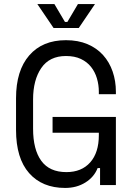

<svg xmlns="http://www.w3.org/2000/svg" viewBox="-20 -912 652 946"><path d="M239 -336H551V0H473V-84H461Q444 -40 401 -13Q358 14 301 14Q188 14 123.5 -59Q59 -132 59 -272V-428Q59 -564 124 -639Q189 -714 305 -714Q365 -714 411 -694.5Q457 -675 488 -640.5Q519 -606 535 -559.5Q551 -513 551 -460V-448H467V-460Q467 -494 457.5 -526Q448 -558 428.5 -582.5Q409 -607 378.5 -621.5Q348 -636 305 -636Q224 -636 183.5 -577Q143 -518 143 -422V-278Q143 -175 183.5 -119.5Q224 -64 307 -64Q382 -64 424.5 -112Q467 -160 467 -246V-258H239ZM448 -892 368 -774H244L164 -892H248L300 -804H312L364 -892Z"/></svg>

Font: Space Mono
Style: Regular
Weight: 400
Monospace: yes
Designer: Colophon Foundry / Benjamin Critton
Foundry: Colophon Foundry
Version: Version 1.000;PS 1.003;hotconv 1.0.81;makeotf.lib2.5.63406